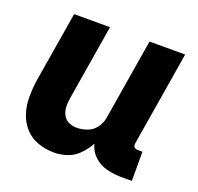

<svg xmlns="http://www.w3.org/2000/svg" viewBox="-100 -638 777 754"><g transform="rotate(20 288.0 -261.0)"><path d="M198 8Q226 8 253.5 -1.5Q281 -11 301.5 -32.5Q322 -54 336 -79Q343 -49 366 -28Q389 -7 419.5 0.5Q450 8 483 8H524V-114H503Q498 -114 493 -116.5Q488 -119 486.5 -124Q485 -129 486 -135L551 -530H402L346 -190Q342 -168 328 -149Q314 -130 292 -122Q270 -114 249 -114Q230 -114 214.5 -121.5Q199 -129 191 -144.5Q183 -160 182.5 -178Q182 -196 185 -214L237 -530H87L38 -234Q33 -198 33 -163Q33 -128 43.5 -96Q54 -64 76 -39.5Q98 -15 130.5 -3.5Q163 8 198 8Z"/></g></svg>

Font: Iosevka Sparkle Heavy
Style: Italic
Weight: 900
Italic angle: -9°
Designer: Belleve Invis
Foundry: Belleve Invis
Version: Version 4.5.0; ttfautohint (v1.8.3)